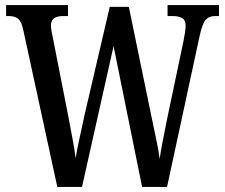

<svg xmlns="http://www.w3.org/2000/svg" viewBox="-20 -734 883 754"><path d="M71 -618Q64 -650 51 -660.5Q38 -671 14 -671H4V-714H247V-671H228Q180 -671 180 -634Q180 -625 182.5 -610.5Q185 -596 188 -584L249 -273Q257 -229 265 -188Q273 -147 277 -112Q283 -150 293 -194.5Q303 -239 314 -291L411 -707H486L574 -280Q584 -230 593 -189Q602 -148 607 -110Q612 -145 619 -179.5Q626 -214 635 -261L700 -570Q703 -584 706 -603.5Q709 -623 709 -634Q709 -654 696 -662.5Q683 -671 657 -671H638V-714H840V-671H824Q801 -671 788 -656.5Q775 -642 764 -593L636 0H538L426 -553L302 0H205Z"/></svg>

Font: Noto Serif Tamil ExtraCondensed Medium
Style: Regular
Weight: 500
Width: 2
Designer: Indian Type Foundry, Tom Grace, and the Monotype Design Team
Foundry: Monotype Imaging Inc.
Version: Version 2.004; ttfautohint (v1.8.4.7-5d5b)